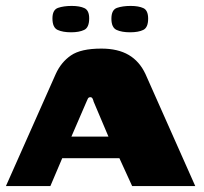

<svg xmlns="http://www.w3.org/2000/svg" viewBox="-22 -628 687 648"><path d="M-2 0 166 -378Q184 -418 217.5 -441Q251 -464 320 -464Q376 -464 412.5 -442.5Q449 -421 469 -378L637 0H424L381 -94H188L148 0ZM219 -167H344L294 -285Q293 -290 290.5 -295Q288 -300 283 -300Q277 -300 274.5 -295Q272 -290 270 -285ZM417 -519Q389 -519 371.5 -527Q354 -535 354 -565Q354 -595 373 -601.5Q392 -608 419 -608Q446 -608 462 -600.5Q478 -593 478 -565Q478 -535 461.5 -527Q445 -519 417 -519ZM218 -519Q190 -519 172.5 -527Q155 -535 155 -566Q155 -595 174 -601.5Q193 -608 220 -608Q247 -608 263 -600.5Q279 -593 279 -566Q279 -535 262 -527Q245 -519 218 -519Z"/></svg>

Font: Genos Thin ExtraBold
Style: Regular
Weight: 800
Version: Version 1.010